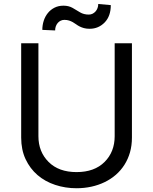

<svg xmlns="http://www.w3.org/2000/svg" viewBox="-20 -948 781 980"><path d="M88.1 -727.3H176.1V-252.8Q176.1 -173.3 228 -121.4Q279.8 -69.6 370.7 -69.6Q462 -69.6 513.8 -121.4Q565.3 -172.9 565.3 -252.8V-727.3H653.4V-245.7Q653.4 -205.3 643.5 -170.5Q633.5 -135.7 615.2 -106.9Q596.9 -78.1 571.4 -55.9Q545.8 -33.7 514.4 -18.5Q483 -3.2 446.6 4.8Q410.2 12.8 370.7 12.8Q313.2 12.8 261.7 -4.3Q210.2 -21.3 171.7 -54.3Q133.2 -87.4 110.6 -135.5Q88.1 -183.6 88.1 -245.7ZM304 -919Q330.6 -919 350.5 -907.7Q360.1 -902 369.7 -896.3Q379.3 -890.6 388.8 -884.9Q407.7 -873.6 433.2 -873.6Q443.5 -873.6 452.2 -877.8Q460.9 -882.1 467.5 -889.4Q474.1 -896.7 477.8 -906.6Q481.5 -916.5 481.5 -927.6L545.5 -921.9Q545.5 -865.8 514.6 -833.8Q483 -801.1 437.5 -801.1Q420.8 -801.1 408.6 -804.5Q396.3 -807.9 386.5 -812.9Q376.8 -817.8 368.6 -823.9Q360.4 -829.9 351.6 -834.9Q342.7 -839.8 332.4 -843.2Q322.1 -846.6 308.2 -846.6Q298.3 -846.6 289.6 -842.3Q280.9 -838.1 274.7 -830.8Q268.5 -823.5 264.9 -813.7Q261.4 -804 261.4 -792.6L196 -795.5Q196 -819.6 203.1 -841.8Q210.2 -864 224.1 -881.2Q237.9 -898.4 258 -908.7Q278.1 -919 304 -919Z"/></svg>

Font: Inter P
Style: Regular
Weight: 400
Designer: Rasmus Andersson
Foundry: rsms
Version: Version 3.018;git-588b23468